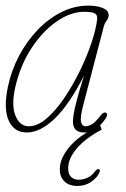

<svg xmlns="http://www.w3.org/2000/svg" viewBox="-22 -452 438 666"><path d="M266.5 -86.5Q255.5 -44 259.2 -29Q263 -14 274.5 -14Q286 -14 298.2 -22Q310.5 -30 327 -51.5Q337.5 -65 346.5 -60.5Q353.5 -55 344.5 -41Q334.5 -26.5 324.5 -16.5L326 -17L330.5 -2Q276.5 26 245.8 61.2Q215 96.5 214.5 130.5Q214 151 224.2 161.2Q234.5 171.5 250.5 171.5Q265.5 171.5 281 164.8Q296.5 158 307.5 142.5Q313.5 135 319 134.5Q326 134.5 324 143Q319 160 297.2 176.5Q275.5 193 246.5 193Q217.5 193 201.2 177Q185 161 185.5 134Q186 101.5 210.8 67.8Q235.5 34 279.5 7Q274.5 7.5 269 7.5Q231 7.5 231 -31Q231 -41 233.8 -57.8Q236.5 -74.5 244.8 -105.8Q253 -137 269.5 -190Q218.5 -89.5 168.2 -41Q118 7.5 71 7.5Q27 7.5 8.2 -33.8Q-10.5 -75 5.5 -151.5Q17.5 -208 44.2 -258.5Q71 -309 108.5 -348.2Q146 -387.5 191 -410Q236 -432.5 284.5 -432.5Q315.5 -432.5 335 -424Q354.5 -415.5 355 -400Q355 -389.5 347.8 -380Q340.5 -370.5 338 -360ZM30.5 -147.5Q17 -85.5 32 -49.8Q47 -14 78 -14Q108 -14 139.8 -41.2Q171.5 -68.5 201.2 -112.5Q231 -156.5 255.5 -207Q280 -257.5 295.8 -305Q311.5 -352.5 315 -386Q316.5 -399.5 307.2 -405.2Q298 -411 269.5 -411Q222.5 -411 173.5 -376.8Q124.5 -342.5 86 -283Q47.5 -223.5 30.5 -147.5Z"/></svg>

Font: Fraunces 144pt S100 Thin
Style: Italic
Weight: 100
Italic angle: -16°
Version: Version 1.000; ttfautohint (v1.8.3)